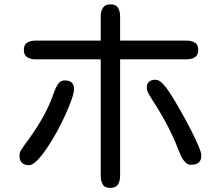

<svg xmlns="http://www.w3.org/2000/svg" viewBox="-20 -829 1040 900"><path d="M497.1 51.8Q470.7 51.8 461.4 35.2Q452.1 18.6 452.1 -4.9V-550.8H146.5Q124 -550.8 107.9 -560.5Q91.8 -570.3 91.8 -594.7Q91.8 -620.1 107.9 -629.4Q124 -638.7 146.5 -638.7H452.1V-752.9Q452.1 -776.4 462.4 -792.5Q472.7 -808.6 498 -808.6Q523.4 -808.6 533.2 -792.5Q543 -776.4 543 -752.9V-638.7H854.5Q877 -638.7 893.1 -629.4Q909.2 -620.1 909.2 -594.7Q909.2 -570.3 893.1 -560.5Q877 -550.8 854.5 -550.8H543V-4.9Q543 18.6 533.2 35.2Q523.4 51.8 497.1 51.8ZM876 -56.6Q860.4 -56.6 848.6 -68.4Q836.9 -80.1 829.6 -96.2Q822.3 -112.3 817.4 -124Q793 -187.5 762.7 -244.6Q732.4 -301.8 695.3 -358.4Q688.5 -369.1 678.2 -386.7Q668 -404.3 668 -417Q668 -455.1 709 -455.1Q723.6 -455.1 737.8 -441.4Q752 -427.7 759.8 -417Q769.5 -404.3 789.1 -373Q808.6 -341.8 831.5 -300.8Q854.5 -259.8 875.5 -218.8Q896.5 -177.7 910.2 -145.5Q923.8 -113.3 923.8 -100.6Q923.8 -77.1 911.1 -66.9Q898.4 -56.6 876 -56.6ZM116.2 -54.7Q71.3 -54.7 71.3 -100.6Q71.3 -113.3 78.6 -125Q85.9 -136.7 92.8 -146.5Q138.7 -207 174.3 -267.6Q210 -328.1 234.4 -399.4Q240.2 -417 251.5 -434.6Q262.7 -452.1 284.2 -452.1Q327.1 -452.1 327.1 -411.1Q327.1 -395.5 315.9 -363.3Q304.7 -331.1 286.6 -291Q268.6 -251 245.6 -209.5Q222.7 -168 198.7 -132.8Q174.8 -97.7 153.3 -76.2Q131.8 -54.7 116.2 -54.7Z"/></svg>

Font: Kosugi Maru
Style: Regular
Weight: 400
Designer: MOTOYA
Version: Version 4.002